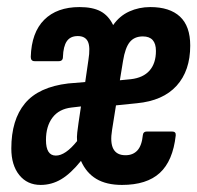

<svg xmlns="http://www.w3.org/2000/svg" viewBox="-20 -517 558 543"><path d="M95 6Q57 6 34.5 -22Q12 -50 12 -97Q12 -178 50.5 -224.5Q89 -271 173 -281L221 -285L230 -347Q236 -384 228.5 -399.5Q221 -415 200 -415Q179 -415 169 -400.5Q159 -386 158 -356Q158 -344 146 -344H78Q67 -344 67 -356Q69 -425 105 -461Q141 -497 205 -497Q242 -497 264.5 -485Q287 -473 300 -446Q318 -472 345.5 -484.5Q373 -497 405 -497Q460 -497 489 -470Q518 -443 518 -388Q518 -317 479.5 -274.5Q441 -232 367 -225L308 -219L297 -150Q285 -78 335 -78Q356 -78 368.5 -91.5Q381 -105 384 -135Q385 -145 395 -145H467Q478 -145 477 -134Q469 -62 432 -28Q395 6 325 6Q281 6 252.5 -11Q224 -28 209 -62Q180 -26 153 -10Q126 6 95 6ZM138 -77Q165 -77 198 -118Q197 -130 198.5 -142.5Q200 -155 202 -169L209 -216L183 -213Q147 -209 128.5 -184.5Q110 -160 110 -121Q110 -77 138 -77ZM319 -290 350 -293Q385 -297 403 -317.5Q421 -338 421 -373Q421 -414 384 -414Q360 -414 347 -398Q334 -382 328 -345Z"/></svg>

Font: Sofia Sans Extra Condensed
Style: Bold Italic
Weight: 700
Italic angle: -9°
Designer: Botio Nikoltchev, Ani Petrova
Foundry: lettersoup
Version: Version 4.101